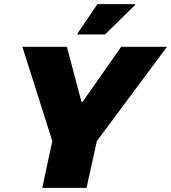

<svg xmlns="http://www.w3.org/2000/svg" viewBox="-20 -916 834 936"><path d="M186 0 235 -228 89 -688H306L377 -420H383L571 -688H794L452 -228L402 0ZM358 -748V-753L455 -896H638V-891L492 -748Z"/></svg>

Font: Saira SemiExpanded ExtraBold
Style: Italic
Weight: 800
Width: 6
Italic angle: -12°
Designer: Hector Gatti with collaboration of the Omnibus-Type team
Foundry: Omnibus-Type
Version: Version 1.101